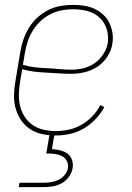

<svg xmlns="http://www.w3.org/2000/svg" viewBox="-20 -548 540 788"><path d="M210 8Q181 8 154 2.5Q127 -3 104.5 -17.5Q82 -32 67 -54Q52 -76 44.5 -102Q37 -128 37.5 -156.5Q38 -185 43 -213L63 -333Q67 -359 75.5 -384Q84 -409 98 -432.5Q112 -456 132.5 -475Q153 -494 177.5 -506.5Q202 -519 228 -523.5Q254 -528 280 -528Q303 -528 325.5 -524.5Q348 -521 367.5 -512Q387 -503 403 -488.5Q419 -474 428.5 -454.5Q438 -435 441.5 -413Q445 -391 441 -368Q437 -341 420.5 -315.5Q404 -290 379.5 -274Q355 -258 327 -251.5Q299 -245 271 -245Q246 -245 220.5 -247Q195 -249 170 -250Q145 -251 120 -254Q95 -257 71 -264L62 -210Q58 -185 57.5 -159.5Q57 -134 63 -110.5Q69 -87 82.5 -67Q96 -47 115.5 -34Q135 -21 159.5 -15.5Q184 -10 210 -10Q236 -10 263 -16Q290 -22 314.5 -36Q339 -50 359 -71Q379 -92 392 -117L408 -108Q394 -82 372 -59Q350 -36 323.5 -20.5Q297 -5 267.5 1.5Q238 8 210 8ZM274 -262Q298 -262 322.5 -268Q347 -274 368 -288.5Q389 -303 403.5 -325Q418 -347 422 -370Q425 -391 422 -410.5Q419 -430 410.5 -446.5Q402 -463 388 -476Q374 -489 356.5 -496.5Q339 -504 319.5 -507Q300 -510 280 -510Q256 -510 232.5 -505.5Q209 -501 186.5 -489.5Q164 -478 145.5 -460.5Q127 -443 114 -421.5Q101 -400 93.5 -377Q86 -354 82 -330L74 -282Q97 -275 122 -272Q147 -269 172.5 -268Q198 -267 223 -264.5Q248 -262 274 -262ZM57 220 60 202H160Q175 202 190.5 199.5Q206 197 220.5 190Q235 183 245.5 170Q256 157 259 142Q261 127 255 114Q249 101 236.5 94Q224 87 209.5 84.5Q195 82 180 82H170L184 0H204L193 64Q210 65 227 69Q244 73 257 82.5Q270 92 275.5 108.5Q281 125 278 142Q275 161 262.5 178Q250 195 232.5 204.5Q215 214 195.5 217Q176 220 157 220Z"/></svg>

Font: Iosevka SS04 Thin
Style: Italic
Weight: 100
Italic angle: -9°
Monospace: yes
Designer: Belleve Invis
Foundry: Belleve Invis
Version: Version 19.0.0; ttfautohint (v1.8.4)